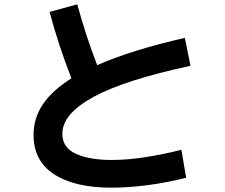

<svg xmlns="http://www.w3.org/2000/svg" viewBox="-20 -810 1040 887"><path d="M818 -118 840 11Q755 33 664.5 45Q574 57 495 57Q326 57 230.5 -4.5Q135 -66 135 -187Q135 -265 179 -329.5Q223 -394 310 -448Q252 -595 209 -755L337 -790Q357 -716 380 -646Q403 -576 429 -509Q508 -544 609.5 -575.5Q711 -607 834 -635L860 -506Q557 -441 412.5 -362.5Q268 -284 268 -192Q268 -128 330.5 -99.5Q393 -71 496 -71Q570 -71 655 -84.5Q740 -98 818 -118Z"/></svg>

Font: Murecho SemiBold
Style: Regular
Weight: 600
Designer: Neil Summerour
Foundry: Positype
Version: Version 1.010; ttfautohint (v1.8.3)